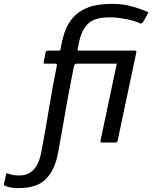

<svg xmlns="http://www.w3.org/2000/svg" viewBox="-174 -732 781 986"><path d="M430 -9Q428 0 420 0H349Q340 0 342 -9L438 -463Q440 -472 449 -472H520Q523 -472 525.5 -469.5Q528 -467 526 -463ZM-78 234Q-112 234 -131 228Q-150 222 -149 222Q-156 219 -153 208Q-152 204 -149.5 195Q-147 186 -145.5 176.5Q-144 167 -143 164Q-141 158 -139.5 158Q-138 158 -133 159Q-118 165 -104.5 167Q-91 169 -75 169Q-29 169 -1.5 139.5Q26 110 37 55Q50 -14 60 -71Q70 -128 78.5 -180Q87 -232 96.5 -284.5Q106 -337 118 -395Q120 -405 111 -405Q97 -405 83.5 -405Q70 -405 57 -405Q53 -405 51 -407Q49 -409 50 -414Q53 -426 55.5 -438Q58 -450 60 -462Q61 -468 64.5 -470Q68 -472 73 -472Q95 -472 105.5 -472Q116 -472 128 -472Q136 -472 137 -480Q144 -523 157.5 -565.5Q171 -608 204 -645Q232 -676 279 -694Q326 -712 401 -712Q448 -712 483.5 -704Q519 -696 544 -686.5Q569 -677 582 -672Q589 -669 586.5 -664.5Q584 -660 582 -656Q578 -648 571 -636Q564 -624 560 -618Q559 -616 554 -613Q549 -610 545 -612Q536 -617 519 -622.5Q502 -628 480 -632.5Q458 -637 435.5 -640Q413 -643 393 -643Q341 -643 312 -631.5Q283 -620 266 -596Q252 -578 244 -557Q236 -536 232 -516Q228 -496 225 -481Q223 -472 231 -472Q241 -472 266 -472Q291 -472 323.5 -472Q356 -472 389.5 -472Q423 -472 451.5 -472Q480 -472 497 -472Q501 -472 502.5 -470.5Q504 -469 503 -461Q502 -456 499 -441Q496 -426 493 -415Q492 -409 489 -407Q486 -405 480 -405Q459 -405 423.5 -405Q388 -405 348.5 -405Q309 -405 273.5 -405Q238 -405 217 -405Q215 -405 211.5 -402.5Q208 -400 207 -395Q206 -391 204 -382.5Q202 -374 200.5 -365.5Q199 -357 198 -352Q189 -308 180.5 -263Q172 -218 163.5 -169Q155 -120 145.5 -65.5Q136 -11 124 54Q108 140 62 187Q16 234 -78 234Z"/></svg>

Font: Glory Medium
Style: Italic
Weight: 500
Italic angle: -12°
Version: Version 1.011